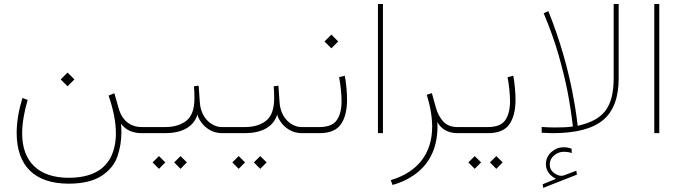

<svg xmlns="http://www.w3.org/2000/svg" viewBox="-20 -663 3392 956"><path d="M282.2 -267.6 316.4 -233.4 350.6 -267.6 316.4 -301.8ZM321.8 222.2C172.9 222.2 90.3 142.6 90.3 1.5C90.3 -53.7 102.1 -111.3 117.7 -165.5L91.8 -175.3C73.7 -117.2 63 -56.6 63 -1.5C63 162.1 151.9 251.5 321.8 251.5C390.6 251.5 445.3 238.8 485.4 212.9C524.9 187 551.8 154.3 564.9 115.2C578.1 75.7 584.5 36.1 584.5 -3.9C584.5 -18.1 584 -32.2 582.5 -46.9C608.4 -12.2 645 0 686.5 0H716.3V-30.3H686.5C626 -30.3 588.9 -66.9 573.7 -114.3L549.3 -198.7L520.5 -187C543.5 -122.1 557.1 -56.6 557.1 1.5C557.1 43.5 549.3 81.1 534.2 114.3C502.9 180.7 436.5 222.2 321.8 222.2Z M696.8 0H801.8C885.3 0 944.3 -30.3 963.4 -93.3C964.4 -84 969.7 -71.8 980 -57.1C1000 -27.3 1036.6 0 1085 0H1113.8V-30.3H1085C1035.2 -30.3 980 -74.7 975.1 -152.8L969.2 -236.3L945.8 -233.4C947.3 -216.3 948.2 -196.3 948.2 -172.4C947.8 -119.6 934.6 -83 908.2 -62C881.3 -41 846.2 -30.3 802.7 -30.3H696.8ZM847.2 145.5 878.9 177.7 910.6 145.5 878.9 114.3ZM739.7 145.5 771.5 177.7 803.2 145.5 771.5 114.3Z M1093.8 0H1198.7C1282.2 0 1341.3 -30.3 1360.4 -93.3C1361.3 -84 1366.7 -71.8 1377 -57.1C1397 -27.3 1433.6 0 1481.9 0H1510.7V-30.3H1481.9C1432.1 -30.3 1377 -74.7 1372.1 -152.8L1366.2 -236.3L1342.8 -233.4C1344.2 -216.3 1345.2 -196.3 1345.2 -172.4C1344.7 -119.6 1331.5 -83 1305.2 -62C1278.3 -41 1243.2 -30.3 1199.7 -30.3H1093.8ZM1244.1 145.5 1275.9 177.7 1307.6 145.5 1275.9 114.3ZM1136.7 145.5 1168.5 177.7 1200.2 145.5 1168.5 114.3Z M1569.8 0C1621.1 0 1656.7 -14.6 1677.2 -43.9C1697.8 -73.2 1708 -114.3 1708 -167.5C1708 -200.2 1703.6 -252 1696.8 -286.1L1668.5 -278.8C1675.8 -239.7 1680.7 -192.9 1680.7 -159.7C1680.7 -119.1 1672.9 -87.4 1656.7 -64.5C1640.6 -41.5 1611.3 -30.3 1568.8 -30.3H1490.7V0ZM1595.7 -456.5 1629.9 -422.4 1664.1 -456.5 1629.9 -490.7Z M1861.8 -643.1V0H1886.7V-643.1Z M2288.6 0V-30.3H2258.8C2227.5 -30.3 2203.6 -39.6 2186.5 -58.6C2169.4 -77.6 2157.7 -100.6 2150.4 -127.4L2130.4 -199.2L2105 -190.9C2123 -133.3 2131.8 -80.1 2131.8 -31.7C2131.8 102.5 2058.6 194.3 1925.8 233.9L1934.1 257.8C1976.6 246.6 2015.1 228 2050.3 202.1C2120.6 149.9 2164.1 65.4 2157.7 -56.2C2173.3 -24.4 2206.1 0 2258.8 0Z M2269 0H2408.7C2460 0 2495.6 -14.6 2516.1 -43.9C2536.6 -73.2 2546.9 -114.3 2546.9 -167.5C2546.9 -200.2 2542.5 -252 2535.6 -286.1L2507.3 -278.8C2514.6 -239.7 2519.5 -192.9 2519.5 -159.7C2519.5 -119.1 2511.7 -87.4 2495.6 -64.5C2479.5 -41.5 2450.2 -30.3 2407.7 -30.3H2269ZM2419.4 145.5 2451.2 177.7 2482.9 145.5 2451.2 114.3ZM2312 145.5 2343.8 177.7 2375.5 145.5 2343.8 114.3Z M2731.4 0C2846.2 0 2930.2 -21.5 2982.4 -64.9C3034.7 -107.9 3060.5 -177.7 3060.5 -273.9V-643.1H3035.6V-275.4C3035.6 -121.1 2979.5 -64.9 2856.4 -36.6L2850.6 -83C2846.7 -113.8 2839.4 -156.2 2829.1 -209.5C2808.1 -316.4 2771 -457 2710.4 -607.4L2687 -597.2C2717.8 -523.9 2743.2 -453.6 2762.2 -386.2C2781.2 -318.4 2795.9 -258.3 2806.2 -205.6C2816.4 -152.3 2825.2 -95.2 2832.5 -33.2C2818.4 -31.2 2804.7 -29.8 2792.5 -29.3C2779.8 -28.8 2762.7 -28.3 2741.2 -28.3C2720.2 -28.3 2702.1 -29.3 2677.2 -30.8V-2C2696.3 -1.5 2713.9 0 2731.4 0ZM2682.1 254.4 2684.6 272.5 2852.5 206.5 2849.6 187 2793.9 208C2789.1 210.4 2784.7 211.4 2780.3 211.9C2778.8 212.4 2776.9 212.4 2774.9 212.4C2763.7 212.4 2751 207.5 2737.8 197.8C2724.1 187.5 2717.3 173.8 2717.3 155.8C2717.3 138.7 2724.1 123.5 2738.3 111.3C2752.4 99.1 2768.6 92.8 2787.1 92.8C2801.3 92.8 2814.5 94.7 2826.7 99.1L2826.2 77.6C2809.1 71.8 2802.2 70.3 2785.2 70.3C2763.7 70.3 2743.7 78.1 2725.6 93.8C2707.5 109.4 2698.2 129.9 2698.2 155.3C2698.2 190.9 2722.7 214.4 2748.5 227.5Z M3237.8 -643.1V0H3262.7V-643.1Z"/></svg>

Font: Vazirmatn Thin
Style: Regular
Weight: 100
Designer: Saber Rastikerdar
Foundry: Saber Rastikerdar
Version: Version 33.003